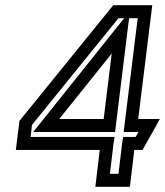

<svg xmlns="http://www.w3.org/2000/svg" viewBox="-20 -694 635 739"><path d="M537 -132 576 -201 595 -236H557H512L563 -649L566 -674H541H429H416L407 -663L60 -235L55 -229L54 -221L44 -142L41 -117H66H364L350 0L347 25H372H455H480L483 0L497 -117H512H529L537 -132ZM379 -236H208L410 -488L379 -236ZM426 -211 470 -570 477 -624H510L459 -211L456 -186H481H513L502 -167H479H454L450 -142L436 -25H403L417 -142L421 -167H396H98L103 -213L436 -624H458L426 -584L139 -225L108 -186H155H398H423L426 -211Z"/></svg>

Font: Gamestation Text Outline
Style: Italic
Weight: 400
Designer: Jonas Hecksher
Foundry: Jonas Hecksher, Playtypeª, e-types AS
Version: Version 1.003